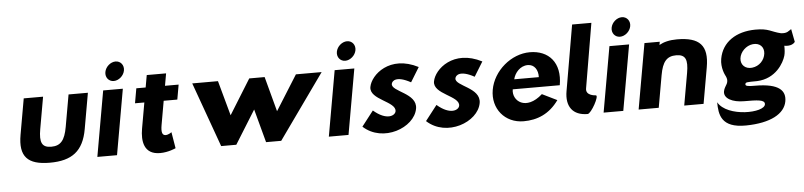

<svg xmlns="http://www.w3.org/2000/svg" viewBox="-55 -1186 7329 1750"><g transform="rotate(-5 3609.5 -311.0)"><path d="M349.5 -590H172.5L114.7 -262.1C79.8 -64.3 156.6 15 359.4 15C562.1 15 666.9 -64.3 701.8 -262.1L759.6 -590H582.6L531.1 -297.8C509.6 -176 470.1 -129 384.7 -129C299.4 -129 276.5 -176 298 -297.8Z M934.7 -764C926.2 -716 958.2 -676 1004.2 -676C1050.2 -676 1096.2 -716 1104.7 -764C1113.2 -812 1081.2 -852 1035.2 -852C989.2 -852 943.2 -812 934.7 -764ZM794.5 0H974.5L1080.1 -599H900.1Z M1288.2 -592H1202.8L1179 -457H1264.4L1222.7 -220.4C1203.4 -111.1 1217.4 15 1367.5 15C1445.2 15 1511.6 -17 1511.6 -17L1486.9 -165.4C1486.9 -165.4 1458.9 -144 1432.4 -144C1400.1 -144 1391.7 -174.8 1403 -239L1441.4 -457H1566.1L1589.9 -592H1465.2L1485 -704H1308Z M2065.8 0 2255.9 -305.8 2338.2 0H2476.7L2898.4 -592H2663L2462.4 -272.3L2376.8 -592H2236L2037.7 -272.3L1949.8 -592H1714.4L1927.3 0Z M3052.7 -764C3044.2 -716 3076.2 -676 3122.2 -676C3168.2 -676 3214.2 -716 3222.7 -764C3231.2 -812 3199.2 -852 3153.2 -852C3107.2 -852 3061.2 -812 3052.7 -764ZM2912.5 0H3092.5L3198.1 -599H3018.1Z M3332.7 -202.5 3225.2 -64C3400.3 97.5 3696.3 -12.4 3726.7 -185.3C3751.6 -326.2 3513.7 -358.2 3526.2 -429.2C3531 -456.7 3573 -499 3702.5 -428.1L3784 -560.9C3530.4 -691.4 3348.7 -528.8 3329.1 -417.8C3308.6 -301.5 3554.1 -266.6 3538.3 -177.3C3531.5 -138.4 3452.5 -99.5 3332.7 -202.5Z M3914.7 -202.5 3807.2 -64C3982.3 97.5 4278.3 -12.4 4308.7 -185.3C4333.6 -326.2 4095.7 -358.2 4108.2 -429.2C4113 -456.7 4155 -499 4284.5 -428.1L4366 -560.9C4112.4 -691.4 3930.7 -528.8 3911.1 -417.8C3890.6 -301.5 4136.1 -266.6 4120.3 -177.3C4113.5 -138.4 4034.5 -99.5 3914.7 -202.5Z M4641.4 -373.6C4655.1 -431.5 4705 -492 4775.4 -492C4835.4 -492 4869 -440.2 4866.4 -373.6ZM4880.4 -216.9C4725.4 -77.5 4601.1 -177.5 4619.8 -283.6H5050.2C5086.4 -488.8 4976 -607 4803.9 -607C4632.9 -607 4468.2 -467.3 4437.9 -295.4C4407.8 -124.8 4523.1 15 4694 15C4819.6 15 4931.3 -30.6 5016.3 -150.3Z M5280.6 0C5312.7 0 5401.3 -160.5 5369.8 -163C5357.5 -163.9 5275.1 -169.4 5286.5 -234L5386.7 -825H5210.4L5106.9 -225C5082.4 -86 5144.2 0 5280.6 0Z M5566.7 -764C5558.2 -716 5590.2 -676 5636.2 -676C5682.2 -676 5728.2 -716 5736.7 -764C5745.2 -812 5713.2 -852 5667.2 -852C5621.2 -852 5575.2 -812 5566.7 -764ZM5426.5 0H5606.5L5712.1 -599H5532.1Z M5930.9 0 5982.8 -294.2C6004.3 -416 6044.9 -463 6130.3 -463C6215.7 -463 6237.4 -416 6215.9 -294.2L6164.1 0H6341.1L6399.2 -329.9C6434.1 -527.7 6356.8 -607 6150.7 -607C6080.9 -607 6028 -593 5987.5 -570L5992.6 -599H5852.6L5746.9 0Z M6536.5 -97.8C6524.9 -31.9 6606.7 8 6710.5 8C6831.7 8 6901.2 9.6 6898 51C6891.8 132 6546.3 141 6465.7 -4C6466.9 107 6479.3 233 6710.6 230C6933.9 227 7065.4 155 7085.4 42C7101.8 -51 7048.9 -124 6822.7 -124C6766.1 -124 6733.1 -126.4 6736.4 -145.3C6739.8 -164.2 6748.8 -163.1 6844.8 -164.2C7018 -171.3 7094.3 -309.8 7112.3 -372.6C7119.4 -397.3 7121.4 -430.6 7120.3 -463.7C7120.3 -463.7 7189.1 -448.3 7218.6 -490.9L7195.6 -609.3C7170.5 -595.5 7159.1 -573.3 7100.4 -579.7C7009.5 -601 6993.4 -634.2 6868.6 -633C6692.9 -631.3 6563.7 -546.6 6537 -395.1C6522.6 -313.4 6559.9 -243.6 6559.9 -243.6C6600.8 -168 6546.4 -154.2 6536.5 -97.8ZM6712 -383.2C6718.6 -442.4 6773.8 -496.1 6834.6 -502.8C6899.4 -509.9 6939 -468.5 6932.4 -409.3C6925.8 -350.1 6878.3 -296.8 6809.8 -289.7C6748.9 -283.4 6705.4 -324 6712 -383.2Z"/></g></svg>

Font: Hussar Wysoki
Style: Obl
Weight: 700
Foundry: Cannot Into Space Fonts
Version: Version 0.92